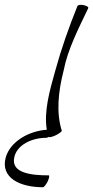

<svg xmlns="http://www.w3.org/2000/svg" viewBox="-99 -563 391 808"><path d="M227 -538C191 -449 159 -358 134 -267C110 -182 85 -94 98 -17C23 -12 -56 32 -75 100C-98 186 -14 225 82 225C86 225 95 214 102 200C108 186 110 175 106 175C31 175 -53 165 -39 100C-29 47 35 17 95 17C98 17 102 16 106 13C106 16 119 14 134 7C149 0 161 -9 161 -13C137 -89 146 -178 169 -267C186 -355 231 -442 272 -528C275 -533 267 -538 255 -541C243 -544 230 -543 227 -538Z"/></svg>

Font: Nupuram Thin Italic
Style: Regular
Weight: 100
Designer: Santhosh Thottingal (santhosh.thottingal@gmail.com)
Foundry: SMC
Version: Version 1.000